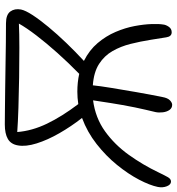

<svg xmlns="http://www.w3.org/2000/svg" viewBox="12 -756 753 818"><g transform="rotate(-90 389.0 -347.5)"><path d="M351 9Q337 9 329 -2.5Q321 -14 319 -31Q317 -48 320 -62Q324 -79 330 -104.5Q336 -130 340 -150Q351 -205 358.5 -253Q366 -301 370 -328Q295 -318 238 -277Q181 -236 138 -176Q95 -116 63 -49Q50 -22 42.5 -9Q35 4 24 4Q11 4 4 -13.5Q-3 -31 1 -52Q8 -86 32 -132Q56 -178 94.5 -225.5Q133 -273 184 -313Q235 -353 295 -375Q259 -421 230 -471.5Q201 -522 186.5 -568.5Q172 -615 178 -648Q183 -678 205.5 -691Q228 -704 267 -704Q288 -704 327 -703.5Q366 -703 415.5 -702.5Q465 -702 517 -701Q569 -700 616.5 -699.5Q664 -699 698 -699Q735 -699 748.5 -680.5Q762 -662 757 -635Q753 -616 733.5 -586Q714 -556 683 -518.5Q652 -481 614.5 -442Q577 -403 538 -367Q584 -344 614 -308.5Q644 -273 661.5 -232Q679 -191 686.5 -151Q694 -111 695 -78.5Q696 -46 693 -29Q692 -18 683.5 -5.5Q675 7 660 7Q642 7 638.5 -16Q635 -39 628 -82Q621 -126 610.5 -168Q600 -210 580 -245Q560 -280 525 -302.5Q490 -325 434 -329Q431 -299 423 -250Q415 -201 405 -143.5Q395 -86 384 -32Q380 -10 370 -0.5Q360 9 351 9ZM407 -395Q447 -395 483 -387Q530 -433 572 -480Q614 -527 646.5 -569.5Q679 -612 697 -644Q656 -642 595 -642Q534 -642 467 -643Q400 -644 338.5 -646Q277 -648 235 -651Q240 -588 270.5 -524.5Q301 -461 354 -391Q381 -395 407 -395Z"/></g></svg>

Font: Shantell Sans Normal
Style: Italic
Weight: 300
Italic angle: -11.31°
Designer: Stephen Nixon, Anya Danilova, Shantell Martin
Foundry: Arrow Type
Version: Version 1.008;[a672d596b]